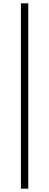

<svg xmlns="http://www.w3.org/2000/svg" viewBox="-20 -851 294 1148"><path d="M105 277H149V-831H105Z"/></svg>

Font: Noto Sans CJK SC Light
Style: Regular
Weight: 300
Designer: Ryoko NISHIZUKA 西塚涼子 (kana, bopomofo & ideographs); Paul D. Hunt (Latin, Greek & Cyrillic); Sandoll Communications 산돌커뮤니
Foundry: Adobe
Version: Version 2.004;hotconv 1.0.118;makeotfexe 2.5.65603